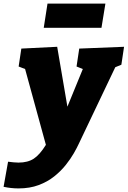

<svg xmlns="http://www.w3.org/2000/svg" viewBox="-79 -806 712 1071"><path d="M-59 236 -34 96Q-17 98 -3 99.5Q11 101 24 101Q76 101 109.5 79Q143 57 177 2L61 -421L25 -435L40 -535L240 -545L297 -211L383 -421L348 -435L363 -535L613 -545L598 -445L564 -431L361 -5Q351 17 333 48.5Q315 80 288 114Q261 148 223.5 178Q186 208 136.5 226.5Q87 245 24 245Q-17 245 -59 236ZM509 -786 487 -651H165L186 -786Z"/></svg>

Font: Bitter Black
Style: Italic
Weight: 900
Italic angle: -9°
Designer: Sol Matas, and Bitter project Authors
Foundry: Sol Matas
Version: Version 2.001